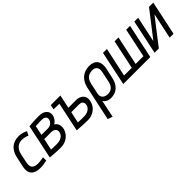

<svg xmlns="http://www.w3.org/2000/svg" viewBox="144 -1469 2641 2641"><g transform="rotate(-45 1465.0 -148.5)"><path d="M422 -420 452 -478Q424 -493 391.5 -501.5Q359 -510 325 -511Q258 -511 211.5 -486.5Q165 -462 137.5 -418.5Q110 -375 98 -319L67 -174Q53 -107 70.5 -66Q88 -25 130 -6.5Q172 12 231 11Q261 11 292 6.5Q323 2 353 -5V-68Q353 -68 343.5 -66.5Q334 -65 318.5 -62.5Q303 -60 283.5 -57.5Q264 -55 245 -55Q213 -55 190 -62.5Q167 -70 154 -85Q141 -100 138 -124.5Q135 -149 142 -182L170 -315Q178 -354 198 -383Q218 -412 249 -428.5Q280 -445 321 -444Q347 -443 374 -437Q401 -431 422 -420Z M781 -278Q810 -294 831 -323.5Q852 -353 857 -384Q862 -412 854 -435.5Q846 -459 827.5 -476Q809 -493 780.5 -502Q752 -511 715 -511Q674 -511 639 -509.5Q604 -508 578 -506Q552 -504 537.5 -502.5Q523 -501 523 -501L417 0Q417 0 429.5 1Q442 2 464 3.5Q486 5 512 7Q538 9 565.5 10Q593 11 617 11Q679 11 724 -12Q769 -35 796 -72Q823 -109 832 -149Q840 -190 827 -225.5Q814 -261 781 -278ZM703 -446Q719 -446 734.5 -442.5Q750 -439 761.5 -430.5Q773 -422 778.5 -408.5Q784 -395 779 -375Q776 -357 762.5 -340Q749 -323 728.5 -312Q708 -301 681 -301H556L586 -441Q589 -441 601.5 -442Q614 -443 632 -443.5Q650 -444 668.5 -445Q687 -446 703 -446ZM620 -62Q601 -62 582.5 -62.5Q564 -63 548 -63.5Q532 -64 520.5 -64.5Q509 -65 506 -65L542 -233H680Q695 -233 710.5 -228.5Q726 -224 738.5 -214Q751 -204 756.5 -188Q762 -172 757 -149Q752 -123 732.5 -103Q713 -83 684 -72.5Q655 -62 620 -62Z M936 -500 922 -432 1033 -430H1072L1086 -500ZM1232 -303H1081L1123 -500H1048L943 -3Q945 -3 959.5 -1.5Q974 0 995.5 1.5Q1017 3 1043 4.5Q1069 6 1095.5 7Q1122 8 1145 8Q1207 8 1252 -15Q1297 -38 1324 -74.5Q1351 -111 1359 -152Q1371 -202 1355 -235.5Q1339 -269 1306.5 -286Q1274 -303 1232 -303ZM1148 -65Q1129 -65 1110 -65Q1091 -65 1074.5 -66Q1058 -67 1046.5 -67.5Q1035 -68 1031 -68L1067 -232H1218Q1232 -232 1245.5 -228.5Q1259 -225 1269.5 -215.5Q1280 -206 1284.5 -190Q1289 -174 1284 -151Q1278 -125 1259 -105.5Q1240 -86 1211.5 -75.5Q1183 -65 1148 -65Z M1800 -171 1831 -311Q1851 -403 1814.5 -455.5Q1778 -508 1690 -508Q1601 -508 1541 -457Q1481 -406 1461 -311L1354 190L1425 214L1478 -40Q1484 -28 1495.5 -17.5Q1507 -7 1521.5 1Q1536 9 1554 13.5Q1572 18 1591 18Q1647 18 1689 -3.5Q1731 -25 1759.5 -67.5Q1788 -110 1800 -171ZM1757 -313 1725 -161Q1717 -124 1700.5 -100Q1684 -76 1659 -63.5Q1634 -51 1600 -51Q1578 -51 1557.5 -57.5Q1537 -64 1523 -77.5Q1509 -91 1503 -111Q1497 -131 1503 -157L1536 -313Q1545 -355 1563.5 -382Q1582 -409 1610 -422.5Q1638 -436 1675 -436Q1711 -436 1732 -422Q1753 -408 1759.5 -381Q1766 -354 1757 -313Z M2403 -500 2313 -75H2162L2253 -500H2177L2087 -75H1937L2028 -500H1952L1846 0H2372L2478 -500Z M2636 -500H2561L2455 0H2538L2828 -375L2749 0H2824L2930 -500H2847L2556 -124Z"/></g></svg>

Font: Advent Pro Medium
Style: Italic
Weight: 500
Italic angle: -12°
Version: Version 3.000